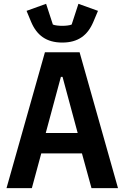

<svg xmlns="http://www.w3.org/2000/svg" viewBox="-20 -967 640 987"><path d="M586.6 0 389.2 -698.2H210.9L13.5 0H143.8L192.1 -178.3H401.3L450.3 0ZM116.5 -911.2 139.6 -855.5C169 -785.2 218.8 -748.2 300.1 -748.2C381.4 -748.2 430.8 -785.2 460.2 -855.5L483.7 -911.2L383.2 -947.4L348.4 -840.9C338.4 -836.3 316.8 -834.2 300.1 -834.2C283.4 -834.2 261.7 -836.3 251.8 -840.9L217 -947.4ZM215.2 -283.4 293 -571.7H301.5L379.3 -283.4Z"/></svg>

Font: Margiela Mono SemiBold
Style: Regular
Weight: 600
Designer: Mike Abbink, Paul van der Laan, Pieter van Rosmalen
Foundry: Bold Monday
Version: Version 2.003 2021